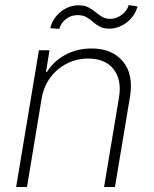

<svg xmlns="http://www.w3.org/2000/svg" viewBox="-20 -746 614 766"><path d="M146.3 -353.7 87.7 0H44.4L135.3 -545.5H177.6L163.4 -459.2H167.6Q193.2 -501.4 240.1 -527Q286.9 -552.6 345.2 -552.6Q427.2 -552.6 470.3 -500.9Q513.5 -449.2 498.6 -359.7L438.6 0H395.2L454.9 -358Q466.3 -427.6 433.1 -470Q399.9 -512.4 332 -512.4Q286.2 -512.4 247 -492.5Q207.7 -472.7 181.1 -437Q154.5 -401.3 146.3 -353.7ZM216.6 -630.7 180.4 -633.5Q190.3 -673.7 222.5 -699.2Q254.6 -724.8 294 -724.8Q317.1 -724.8 332.7 -716.6Q348.4 -708.5 361 -697.8Q373.6 -687.1 387.4 -679Q401.3 -670.8 420.8 -670.8Q443.9 -670.8 465 -686.4Q486.2 -702.1 493.6 -725.9L528.8 -720.2Q517.4 -680.4 485.1 -656.1Q452.8 -631.7 416.2 -631.7Q392.8 -631.7 377.8 -639.9Q362.9 -648.1 351 -658.7Q339.1 -669.4 324.9 -677.6Q310.7 -685.7 288.7 -685.7Q263.5 -685.7 243.3 -670.1Q223 -654.5 216.6 -630.7Z"/></svg>

Font: Inter Extra Light  BETA
Style: Italic
Weight: 200
Italic angle: 9.39999°
Designer: Rasmus Andersson
Foundry: rsms
Version: Version 3.011;git-f93a4a705